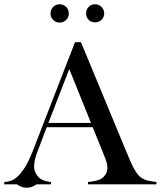

<svg xmlns="http://www.w3.org/2000/svg" viewBox="-30 -865 754 901"><path d="M383 0V-11Q425 -15 443 -25Q474 -44 474 -78Q474 -89 470.5 -102Q467 -115 460 -132L452 -152L405 -268H189L164 -201L152 -170Q130 -117 130 -85Q130 -77 131.5 -68.5Q133 -60 138 -52Q146 -36 160 -26Q178 -14 209 -11V0H141Q120 16 96 16Q71 16 50 0H-10V-11Q15 -12 35 -23Q56 -36 73 -60Q88 -78 104 -111Q112 -127 121.5 -150.5Q131 -174 143 -206L322 -667H350L563 -153Q575 -124 584 -103.5Q593 -83 601 -70Q608 -57 615.5 -48Q623 -39 631 -32Q644 -23 658 -19Q675 -14 704 -11V0ZM295 -541 197 -288H397ZM250 -845Q268 -845 280.5 -832.5Q293 -820 293 -802Q293 -784 280.5 -771.5Q268 -759 250 -759Q232 -759 219.5 -771.5Q207 -784 207 -802Q207 -820 219.5 -832.5Q232 -845 250 -845ZM416 -845Q434 -845 446.5 -832.5Q459 -820 459 -802Q459 -784 446.5 -772Q434 -760 416 -760Q398 -760 386 -772Q374 -784 374 -802Q374 -820 386 -832.5Q398 -845 416 -845Z"/></svg>

Font: Wachinanga
Style: Regular
Weight: 400
Designer: deFharo
Foundry: deFharo
Version: Wachinanga: Version 2.001 2013